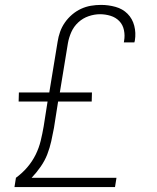

<svg xmlns="http://www.w3.org/2000/svg" viewBox="-20 -763 640 783"><path d="M39 0 45 -38Q71 -57 91.5 -81Q112 -105 125.5 -132.5Q139 -160 146 -189Q153 -218 158 -247L174 -349H56L57 -386H181L215 -593Q218 -613 225 -633Q232 -653 244.5 -671Q257 -689 274 -703.5Q291 -718 310.5 -727Q330 -736 350.5 -739.5Q371 -743 392 -743Q422 -743 451 -735Q480 -727 500 -707Q520 -687 527.5 -658Q535 -629 530 -598L528 -590H485L486 -596Q490 -618 485.5 -640Q481 -662 466.5 -677Q452 -692 431 -698.5Q410 -705 388 -705Q365 -705 341.5 -697Q318 -689 299.5 -672Q281 -655 271 -632.5Q261 -610 257 -587L224 -386H355L354 -349H217L200 -241Q195 -214 189 -187Q183 -160 173 -134Q163 -108 146 -83.5Q129 -59 109 -38H455L449 0Z"/></svg>

Font: Iosevka XLt Ex Obl
Style: Regular
Weight: 200
Width: 7
Italic angle: -9°
Monospace: yes
Designer: Belleve Invis
Foundry: Belleve Invis
Version: Version 32.5.0; ttfautohint (v1.8.4)